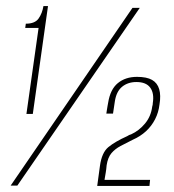

<svg xmlns="http://www.w3.org/2000/svg" viewBox="-20 -611 572 632"><path d="M67 -236 107 -519H63L65 -533Q95 -533 107 -550Q119 -567 123 -591H138L88 -236ZM15 0 416 -585H440L37 0ZM300 1 309 -65Q315 -109 337 -127Q359 -145 399 -163Q402 -165 405 -166.5Q408 -168 412 -169Q438 -181 457.5 -204.5Q477 -228 481 -260Q482 -263 482.5 -266Q483 -269 483 -272Q488 -304 474.5 -322.5Q461 -341 429 -341Q401 -341 382 -325.5Q363 -310 358 -277L352 -237H330Q331 -244 332 -250Q333 -256 334 -262Q335 -268 336 -273Q343 -317 368 -337.5Q393 -358 431 -358Q463 -358 480.5 -348Q498 -338 504 -317.5Q510 -297 505 -267Q502 -241 490.5 -218.5Q479 -196 460.5 -179Q442 -162 417 -151Q395 -140 377 -130.5Q359 -121 347 -107Q335 -93 331 -67Q330 -54 328 -42.5Q326 -31 324 -19H474L472 1Z"/></svg>

Font: Alumni Sans SC Thin
Style: Italic
Weight: 100
Italic angle: -8°
Designer: Robert E. Leuschke
Foundry: Robert E. Leuschke
Version: Version 1.016